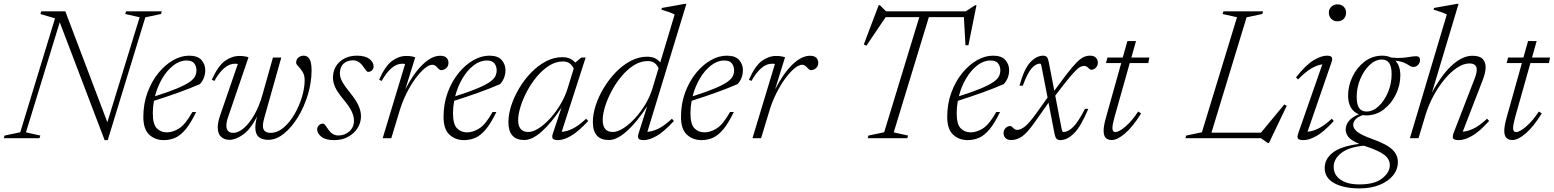

<svg xmlns="http://www.w3.org/2000/svg" viewBox="-42 -730 8206 1014"><path d="M725.5 -638.5 527 10H510.5L273.5 -612.5L95 -31L171 -14L166.5 0H-22L-18 -14L65 -31.5L248.5 -633L171.5 -656L175.5 -670H303L525 -84.5L695.5 -639L619.5 -656L623.5 -670H812.5L808.5 -656Z M994 -138.5Q965 -78.5 938 -46.5Q911 -14.5 883 -2.2Q855 10 823 10Q777 10 746 -19Q715 -48 715 -112.5Q715 -182 736.8 -241Q758.5 -300 794 -343.8Q829.5 -387.5 872 -411.8Q914.5 -436 957 -436Q1002 -436 1022 -413Q1042 -390 1042 -360Q1042 -317 1014 -286Q962.5 -263.5 900.5 -241.2Q838.5 -219 771 -197.5Q765 -164.5 765 -132Q765 -74.5 785.8 -52.8Q806.5 -31 839.5 -31Q870.5 -31 903.8 -51.8Q937 -72.5 974 -138.5ZM943 -410.5Q907.5 -410.5 874.2 -385Q841 -359.5 815.2 -316.5Q789.5 -273.5 776.5 -221.5Q850.5 -245 894.2 -263.5Q938 -282 959.8 -297.5Q981.5 -313 988.5 -327.8Q995.5 -342.5 995.5 -358Q995.5 -380 983.8 -395.2Q972 -410.5 943 -410.5Z M1399.5 -426H1443.5L1354.5 -110Q1346.5 -83 1346.5 -65Q1346.5 -28.5 1387 -28.5Q1423.5 -28.5 1456 -56.2Q1488.5 -84 1513.5 -127.2Q1538.5 -170.5 1552.8 -218.2Q1567 -266 1567 -306Q1567 -333 1555.8 -350.8Q1544.5 -368.5 1533.2 -379.8Q1522 -391 1522 -398.5Q1522 -416.5 1534.2 -426.2Q1546.5 -436 1561.5 -436Q1582.5 -436 1593 -417.5Q1603.5 -399 1603.5 -358.5Q1603.5 -295 1584 -230.2Q1564.5 -165.5 1531.5 -111.5Q1498.5 -57.5 1457.8 -24.5Q1417 8.5 1375 8.5Q1342 8.5 1324.2 -6.8Q1306.5 -22 1306.5 -56.5Q1306.5 -80.5 1315.5 -114.5Q1281 -47 1241.8 -19.2Q1202.5 8.5 1170 8.5Q1143 8.5 1125.5 -7.5Q1108 -23.5 1108 -57.5Q1108 -83.5 1120 -119L1214 -392Q1211.5 -392.5 1208 -393Q1204.5 -393.5 1198.5 -393.5Q1141.5 -393.5 1090 -302.5L1076.5 -309Q1110 -382.5 1146.2 -408.5Q1182.5 -434.5 1222.5 -434.5Q1250.5 -434.5 1270.5 -427.5L1162 -110Q1153.5 -85.5 1153.5 -67Q1153.5 -28.5 1189.5 -28.5Q1218 -28.5 1247.8 -55Q1277.5 -81.5 1303 -127.2Q1328.5 -173 1344.5 -231Z M1663.5 -77Q1670 -77 1676.2 -68.2Q1682.5 -59.5 1693.5 -44Q1714.5 -14.5 1744.5 -14.5Q1779.5 -14.5 1803.5 -36.5Q1827.5 -58.5 1827.5 -92.5Q1827.5 -115 1816 -140.2Q1804.5 -165.5 1772 -205Q1739 -244.5 1727.8 -270.5Q1716.5 -296.5 1716.5 -319Q1716.5 -371.5 1752.2 -403.8Q1788 -436 1843.5 -436Q1887 -436 1909 -418.5Q1931 -401 1931 -380Q1931 -367.5 1923.2 -359Q1915.5 -350.5 1901.5 -350.5Q1896.5 -350.5 1890.8 -358.8Q1885 -367 1874 -381.5Q1852 -411.5 1822.5 -411.5Q1792 -411.5 1772.5 -393.8Q1753 -376 1753 -341.5Q1753 -323 1764.5 -300.5Q1776 -278 1807 -240Q1838 -202 1851.2 -172.5Q1864.5 -143 1864.5 -116Q1864.5 -82.5 1846.5 -53.8Q1828.5 -25 1796.5 -7.5Q1764.5 10 1722.5 10Q1677.5 10 1655.2 -7.8Q1633 -25.5 1633 -46Q1633 -59 1641.8 -68Q1650.5 -77 1663.5 -77Z M2097.5 -392Q2095 -392.5 2091.5 -393Q2088 -393.5 2082 -393.5Q2025 -393.5 1973.5 -302.5L1960 -309Q1993 -382.5 2028.8 -408.5Q2064.5 -434.5 2104 -434.5Q2130.5 -434.5 2151 -427.5L2098.5 -258Q2141.5 -342 2189.8 -388.8Q2238 -435.5 2283 -435.5Q2305.5 -435.5 2316 -425Q2326.5 -414.5 2326.5 -398.5Q2326.5 -380.5 2314.5 -370Q2302.5 -359.5 2287.5 -359.5Q2280 -359.5 2268.5 -372.5Q2263 -379 2256.2 -383.5Q2249.5 -388 2241.5 -388Q2224 -388 2200.5 -368.5Q2177 -349 2152.2 -315.5Q2127.5 -282 2105.8 -238.8Q2084 -195.5 2069.5 -148.5L2024.5 0H1979Z M2579.5 -138.5Q2550.5 -78.5 2523.5 -46.5Q2496.5 -14.5 2468.5 -2.2Q2440.5 10 2408.5 10Q2362.5 10 2331.5 -19Q2300.5 -48 2300.5 -112.5Q2300.5 -182 2322.2 -241Q2344 -300 2379.5 -343.8Q2415 -387.5 2457.5 -411.8Q2500 -436 2542.5 -436Q2587.5 -436 2607.5 -413Q2627.5 -390 2627.5 -360Q2627.5 -317 2599.5 -286Q2548 -263.5 2486 -241.2Q2424 -219 2356.5 -197.5Q2350.5 -164.5 2350.5 -132Q2350.5 -74.5 2371.2 -52.8Q2392 -31 2425 -31Q2456 -31 2489.2 -51.8Q2522.5 -72.5 2559.5 -138.5ZM2528.5 -410.5Q2493 -410.5 2459.8 -385Q2426.5 -359.5 2400.8 -316.5Q2375 -273.5 2362 -221.5Q2436 -245 2479.8 -263.5Q2523.5 -282 2545.2 -297.5Q2567 -313 2574 -327.8Q2581 -342.5 2581 -358Q2581 -380 2569.2 -395.2Q2557.5 -410.5 2528.5 -410.5Z M2878.5 -27 2923.5 -162Q2871 -82 2820 -36.2Q2769 9.5 2727.5 9.5Q2643 9.5 2643 -85Q2643 -126 2658.2 -172.8Q2673.5 -219.5 2700.5 -264.8Q2727.5 -310 2763.5 -347Q2799.5 -384 2841.2 -406Q2883 -428 2927.5 -428Q2952 -428 2968.5 -420.2Q2985 -412.5 2997 -398.5L2997.5 -400.5L3027.5 -426H3051L2924.5 -34Q2948 -34.5 2979.8 -49.2Q3011.5 -64 3053.5 -103L3064.5 -91Q3011.5 -34 2972.8 -12Q2934 10 2905 10Q2882.5 10 2877 1.2Q2871.5 -7.5 2878.5 -27ZM2694.5 -95.5Q2694.5 -33 2748.5 -33Q2772.5 -33 2802.5 -52Q2832.5 -71 2862.8 -104Q2893 -137 2918 -178.8Q2943 -220.5 2956.5 -265.5L2988 -368Q2980 -385 2966.5 -395.2Q2953 -405.5 2930.5 -405.5Q2893.5 -405.5 2858.5 -383.5Q2823.5 -361.5 2793.8 -326Q2764 -290.5 2741.8 -248.8Q2719.5 -207 2707 -166.5Q2694.5 -126 2694.5 -95.5Z M3517 -91Q3464.5 -34 3425.8 -12Q3387 10 3358 10Q3335 10 3329.8 1.2Q3324.5 -7.5 3331 -27L3376 -169Q3322.5 -86 3269.5 -38.2Q3216.5 9.5 3174 9.5Q3089 9.5 3089 -85.5Q3089 -127 3104.2 -174Q3119.5 -221 3147 -266.2Q3174.5 -311.5 3210.5 -348.8Q3246.5 -386 3288.8 -408.2Q3331 -430.5 3375.5 -430.5Q3400.5 -430.5 3416.8 -422.5Q3433 -414.5 3445 -400.5L3521 -653.5Q3495.5 -666.5 3451 -679L3453.5 -688L3573.5 -709.5H3583L3377 -34Q3400.5 -34.5 3432.5 -49.2Q3464.5 -64 3506.5 -103ZM3141 -96Q3141 -33 3194.5 -33Q3219 -33 3249.8 -52.5Q3280.5 -72 3311 -105Q3341.5 -138 3366.5 -179.5Q3391.5 -221 3404.5 -265.5L3436 -370Q3428.5 -387 3414.8 -397.2Q3401 -407.5 3378.5 -407.5Q3341 -407.5 3306 -385.5Q3271 -363.5 3241 -327.8Q3211 -292 3188.5 -250Q3166 -208 3153.5 -167.5Q3141 -127 3141 -96Z M3833.5 -138.5Q3804.5 -78.5 3777.5 -46.5Q3750.5 -14.5 3722.5 -2.2Q3694.5 10 3662.5 10Q3616.5 10 3585.5 -19Q3554.5 -48 3554.5 -112.5Q3554.5 -182 3576.2 -241Q3598 -300 3633.5 -343.8Q3669 -387.5 3711.5 -411.8Q3754 -436 3796.5 -436Q3841.5 -436 3861.5 -413Q3881.5 -390 3881.5 -360Q3881.5 -317 3853.5 -286Q3802 -263.5 3740 -241.2Q3678 -219 3610.5 -197.5Q3604.5 -164.5 3604.5 -132Q3604.5 -74.5 3625.2 -52.8Q3646 -31 3679 -31Q3710 -31 3743.2 -51.8Q3776.5 -72.5 3813.5 -138.5ZM3782.5 -410.5Q3747 -410.5 3713.8 -385Q3680.5 -359.5 3654.8 -316.5Q3629 -273.5 3616 -221.5Q3690 -245 3733.8 -263.5Q3777.5 -282 3799.2 -297.5Q3821 -313 3828 -327.8Q3835 -342.5 3835 -358Q3835 -380 3823.2 -395.2Q3811.5 -410.5 3782.5 -410.5Z M4050.5 -392Q4048 -392.5 4044.5 -393Q4041 -393.5 4035 -393.5Q3978 -393.5 3926.5 -302.5L3913 -309Q3946 -382.5 3981.8 -408.5Q4017.5 -434.5 4057 -434.5Q4083.5 -434.5 4104 -427.5L4051.5 -258Q4094.5 -342 4142.8 -388.8Q4191 -435.5 4236 -435.5Q4258.5 -435.5 4269 -425Q4279.5 -414.5 4279.5 -398.5Q4279.5 -380.5 4267.5 -370Q4255.5 -359.5 4240.5 -359.5Q4233 -359.5 4221.5 -372.5Q4216 -379 4209.2 -383.5Q4202.5 -388 4194.5 -388Q4177 -388 4153.5 -368.5Q4130 -349 4105.2 -315.5Q4080.5 -282 4058.8 -238.8Q4037 -195.5 4022.5 -148.5L3977.5 0H3932Z M4754 -14 4749.5 0H4540.5L4544.5 -14L4627.5 -31.5L4813 -639.5H4635.5L4533.5 -488.5L4520 -495.5L4598.5 -702.5H4605L4637.5 -670H5058L5108.5 -702.5H5115L5072.5 -491H5057L5048.5 -639.5H4863.5L4678 -31Z M5239.5 -138.5Q5210.5 -78.5 5183.5 -46.5Q5156.5 -14.5 5128.5 -2.2Q5100.5 10 5068.5 10Q5022.5 10 4991.5 -19Q4960.5 -48 4960.5 -112.5Q4960.5 -182 4982.2 -241Q5004 -300 5039.5 -343.8Q5075 -387.5 5117.5 -411.8Q5160 -436 5202.5 -436Q5247.5 -436 5267.5 -413Q5287.5 -390 5287.5 -360Q5287.5 -317 5259.5 -286Q5208 -263.5 5146 -241.2Q5084 -219 5016.5 -197.5Q5010.5 -164.5 5010.5 -132Q5010.5 -74.5 5031.2 -52.8Q5052 -31 5085 -31Q5116 -31 5149.2 -51.8Q5182.5 -72.5 5219.5 -138.5ZM5188.5 -410.5Q5153 -410.5 5119.8 -385Q5086.5 -359.5 5060.8 -316.5Q5035 -273.5 5022 -221.5Q5096 -245 5139.8 -263.5Q5183.5 -282 5205.2 -297.5Q5227 -313 5234 -327.8Q5241 -342.5 5241 -358Q5241 -380 5229.2 -395.2Q5217.5 -410.5 5188.5 -410.5Z M5705.5 -155Q5666 -61 5629.8 -25.5Q5593.5 10 5558 10Q5545 10 5538.2 3.2Q5531.5 -3.5 5527.5 -22.5L5495.5 -187.5L5421 -82Q5382.5 -27.5 5355.2 -9Q5328 9.5 5299 9.5Q5278.5 9.5 5268.2 -1Q5258 -11.5 5258 -27Q5258 -43 5269 -53.8Q5280 -64.5 5293 -64.5Q5297.5 -64.5 5301.5 -61.2Q5305.5 -58 5310 -53Q5319.5 -44 5331 -44Q5348 -44 5371 -61.8Q5394 -79.5 5434.5 -136.5L5490.5 -215L5458.5 -379Q5456.5 -389 5454.8 -391.5Q5453 -394 5449.5 -394Q5429 -394 5407 -370Q5385 -346 5359.5 -277.5H5342Q5367 -367.5 5399.8 -401.8Q5432.5 -436 5467.5 -436Q5480 -436 5486.5 -429Q5493 -422 5496.5 -403.5L5526 -251L5591 -338Q5623 -379 5643.8 -400Q5664.5 -421 5680.8 -428.5Q5697 -436 5715 -436Q5736 -436 5746 -425.2Q5756 -414.5 5756 -399Q5756 -383 5745.2 -372.2Q5734.5 -361.5 5721.5 -361.5Q5715 -361.5 5705.5 -371.5Q5695 -382 5682.5 -382Q5673 -382 5661.8 -375.8Q5650.5 -369.5 5631 -349Q5611.5 -328.5 5578.5 -286.5L5531 -225L5564 -53Q5566.5 -40 5568.8 -36.5Q5571 -33 5576 -33Q5597.5 -33 5624.2 -58Q5651 -83 5688 -155Z M5844 -111.5Q5833 -71.5 5833 -53.5Q5833 -32.5 5848.5 -32.5Q5868 -32.5 5902.2 -62Q5936.5 -91.5 5969 -141L5984.5 -131Q5941 -61 5900.2 -25.8Q5859.5 9.5 5829.5 9.5Q5809 9.5 5797.8 -1.8Q5786.5 -13 5786.5 -39.5Q5786.5 -65.5 5798.5 -108L5879.5 -397H5799L5806.5 -426H5887.5L5912 -513H5957.5L5933 -426H6028L6022.5 -397H5924.5Z M6541.5 -638.5 6356 -29.5H6617.5L6741 -178.5L6753.5 -171L6659.5 25.5H6654L6617.5 0H6218.5L6222.5 -14L6305.5 -31.5L6491 -639L6415 -656L6419 -670H6628.5L6624.5 -656Z M6976 -663Q6976 -681.5 6988.8 -694.2Q7001.5 -707 7021.5 -707Q7042.5 -707 7054.8 -694.2Q7067 -681.5 7067 -663Q7067 -643.5 7054.8 -630.5Q7042.5 -617.5 7021.5 -617.5Q7001.5 -617.5 6988.8 -630.5Q6976 -643.5 6976 -663ZM6814 -25 6941.5 -390Q6917.5 -387.5 6886 -370Q6854.5 -352.5 6813.5 -310.5L6802.5 -321.5Q6856 -389 6896.5 -412.5Q6937 -436 6965 -436Q6986 -436 6991.2 -427.8Q6996.5 -419.5 6990 -401L6863.5 -34.5Q6887 -35.5 6918.5 -50.2Q6950 -65 6991.5 -103L7002 -91Q6949.5 -33.5 6910.5 -11.8Q6871.5 10 6843 10Q6818.5 10 6813 2Q6807.5 -6 6814 -25Z M7137.5 265Q7055.5 265 7004.8 237.5Q6954 210 6954 157Q6954 109.5 6997.2 75.8Q7040.5 42 7136.5 30Q7093 11.5 7079 -7Q7065 -25.5 7065 -44.5Q7065 -98.5 7135 -126.5Q7106.5 -137 7092 -162.8Q7077.5 -188.5 7077.5 -224.5Q7077.5 -276.5 7100.8 -325Q7124 -373.5 7165 -404.8Q7206 -436 7258 -436Q7284.5 -436 7304.5 -426Q7341.5 -422.5 7365.5 -424.8Q7389.5 -427 7406 -430Q7422.5 -433 7437 -433Q7457.5 -433 7457.5 -413.5Q7457.5 -398 7447.2 -387.2Q7437 -376.5 7423 -376.5Q7412 -376.5 7402 -383.2Q7392 -390 7375.2 -398Q7358.5 -406 7327.5 -409.5Q7353.5 -382 7353.5 -332Q7353.5 -280 7330 -231.5Q7306.5 -183 7265.8 -151.8Q7225 -120.5 7173 -120.5Q7163.5 -120.5 7155 -122Q7128 -112.5 7116.2 -98.8Q7104.5 -85 7104.5 -71Q7104.5 -51 7126.2 -33.8Q7148 -16.5 7205 4Q7282 31.5 7311.2 59.8Q7340.5 88 7340.5 125.5Q7340.5 165 7315 196.5Q7289.5 228 7243.8 246.5Q7198 265 7137.5 265ZM7175 -141Q7209.5 -141 7239.8 -169.8Q7270 -198.5 7288.8 -243.8Q7307.5 -289 7307.5 -338.5Q7307.5 -379 7294.5 -397.2Q7281.5 -415.5 7256 -415.5Q7221.5 -415.5 7191.2 -386.8Q7161 -358 7142 -312.8Q7123 -267.5 7123 -218Q7123 -177.5 7136 -159.2Q7149 -141 7175 -141ZM7001.5 151Q7001.5 194 7037.8 219Q7074 244 7138 244Q7217 244 7257.5 212.2Q7298 180.5 7298 142.5Q7298 111 7269.8 88.5Q7241.5 66 7167.5 41.5Q7164.5 40.5 7162 39.5Q7082.5 46.5 7042 77.8Q7001.5 109 7001.5 151Z M7486.5 -123 7449.5 0H7404L7599 -653.5Q7573 -666.5 7529 -679L7531.5 -688L7651.5 -709.5H7661L7520.5 -241Q7575.5 -341 7629.5 -388.2Q7683.5 -435.5 7734 -435.5Q7772 -435.5 7788 -419Q7804 -402.5 7804 -375Q7804 -345 7785.5 -299L7683 -34.5Q7706 -35.5 7737.8 -49.8Q7769.5 -64 7811.5 -103L7822.5 -91.5Q7770.5 -33.5 7731.2 -11.8Q7692 10 7663 10Q7637.5 10 7632.2 1Q7627 -8 7636.5 -32L7744.5 -311Q7757 -342.5 7757 -362Q7757 -395 7718 -395Q7688 -395 7654.5 -373.2Q7621 -351.5 7588.8 -313.2Q7556.5 -275 7529.8 -226Q7503 -177 7486.5 -123Z M7960 -111.5Q7949 -71.5 7949 -53.5Q7949 -32.5 7964.5 -32.5Q7984 -32.5 8018.2 -62Q8052.5 -91.5 8085 -141L8100.5 -131Q8057 -61 8016.2 -25.8Q7975.5 9.5 7945.5 9.5Q7925 9.5 7913.8 -1.8Q7902.5 -13 7902.5 -39.5Q7902.5 -65.5 7914.5 -108L7995.5 -397H7915L7922.5 -426H8003.5L8028 -513H8073.5L8049 -426H8144L8138.5 -397H8040.5Z"/></svg>

Font: Newsreader Text Light
Style: Italic
Weight: 300
Italic angle: -17°
Designer: Hugues Gentile
Foundry: Production Type
Version: Version 1.001